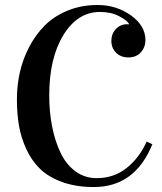

<svg xmlns="http://www.w3.org/2000/svg" viewBox="-20 -734 652 771"><path d="M47.9 -335.9Q47.9 -390.1 59.6 -442.9Q71.3 -495.6 96.9 -544.9Q122.6 -594.2 159.7 -631.6Q196.8 -668.9 251.5 -691.4Q306.2 -713.9 371.6 -713.9Q447.8 -713.9 505.9 -672.1Q564 -630.4 564 -573.2Q564 -544.4 545.7 -523.9Q527.3 -503.4 495.6 -503.4Q465.3 -503.4 446.3 -522.2Q427.2 -541 427.2 -569.8Q427.2 -598.1 445.3 -617.4Q463.4 -636.7 490.2 -636.7Q495.6 -636.7 498 -636.2V-638.2Q490.7 -651.9 458.5 -668.9Q426.3 -686 380.9 -686Q292 -686 234.9 -593.8Q177.7 -501.5 177.7 -350.1Q177.7 -285.2 189 -227.3Q200.2 -169.4 222.4 -122.1Q244.6 -74.7 282.2 -46.6Q319.8 -18.6 368.2 -18.6Q437.5 -18.6 489 -59.8Q540.5 -101.1 568.8 -165.5L591.8 -154.8Q522 17.1 356.9 17.1Q285.2 17.1 230 -2.9Q174.8 -22.9 140.9 -55.9Q106.9 -88.9 85.4 -135.7Q64 -182.6 55.9 -231Q47.9 -279.3 47.9 -335.9Z"/></svg>

Font: Vidaloka
Style: Regular
Weight: 400
Designer: Cyreal (www.cyreal.org)
Foundry: Cyreal (www.cyreal.org)
Version: Version 1.011